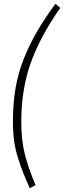

<svg xmlns="http://www.w3.org/2000/svg" viewBox="-20 -856 337 1009"><path d="M271 -835.9 296.9 -814.9Q190.4 -663.1 141.1 -523.9Q91.8 -384.8 91.8 -215.8Q91.8 -119.1 110.4 -46.1Q128.9 26.9 167 117.2L136.2 132.8Q113.3 81.1 101.8 52Q90.3 22.9 75.4 -23.4Q60.5 -69.8 54.2 -116.2Q47.9 -162.6 47.9 -215.8Q47.9 -311 61.5 -391.6Q75.2 -472.2 105 -547.1Q134.8 -622.1 173.3 -688.2Q211.9 -754.4 271 -835.9Z"/></svg>

Font: Fira Sans Compressed ExtraLight
Style: Italic
Weight: 250
Width: 3
Italic angle: -8°
Designer: Carrois Corporate & Edenspiekermann AG
Foundry: Carrois Corporate GbR & Edenspiekermann AG
Version: Version 4.203;PS 004.203;hotconv 1.0.88;makeotf.lib2.5.64775